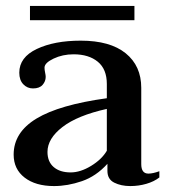

<svg xmlns="http://www.w3.org/2000/svg" viewBox="-20 -617 568 647"><path d="M81 -597H433V-549H81ZM26 -96Q26 -171 103 -217.5Q180 -264 340 -286V-334Q340 -384 309.5 -409Q279 -434 228 -434Q191 -434 160.5 -419.5Q130 -405 130 -389Q130 -382 132 -372.5Q134 -363 134 -358Q134 -343 123.5 -331Q113 -319 91 -319Q72 -319 58.5 -333Q45 -347 45 -372Q45 -424 104 -452Q163 -480 252 -480Q351 -480 403.5 -437.5Q456 -395 456 -321V-64Q456 -32 480 -32Q495 -32 517 -40V-19Q499 -5 473 2.5Q447 10 419 10Q388 10 365 -1.5Q342 -13 342 -41V-65Q304 -23 256 -6.5Q208 10 162 10Q100 10 63 -18.5Q26 -47 26 -96ZM340 -109V-250Q241 -228 190.5 -189Q140 -150 140 -105Q140 -72 161 -54Q182 -36 218 -36Q251 -36 287 -58Q323 -80 340 -109Z"/></svg>

Font: Taviraj Medium
Style: Regular
Weight: 500
Designer: Katatrad Team
Foundry: CadsonDemak
Version: Version 1.030